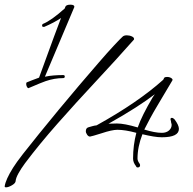

<svg xmlns="http://www.w3.org/2000/svg" viewBox="-20 -691 824 821"><path d="M102 -314Q98 -314 95 -320Q92 -326 92 -332Q92 -338 95 -339Q104 -343 117.5 -348Q131 -353 147 -359Q163 -402 186 -466Q209 -530 241 -614Q226 -604 208 -594.5Q190 -585 169 -576H165Q160 -576 160 -583Q160 -587 164 -589Q199 -603 257 -655L259 -661Q262 -671 281 -671Q298 -671 298 -662Q298 -661 297.5 -660Q297 -659 297 -659L172 -363Q191 -367 210.5 -368.5Q230 -370 250 -370Q257 -370 257 -364Q257 -357 250 -357Q213 -357 175 -344Q167 -341 149 -334Q131 -327 104 -315Q103 -315 103 -314.5Q103 -314 102 -314ZM6 110Q0 110 0 106Q4 77 36 26Q49 5 78.5 -33Q108 -71 147.5 -119.5Q187 -168 231 -221.5Q275 -275 319 -326.5Q363 -378 401 -422Q439 -466 466.5 -495.5Q494 -525 504 -534Q510 -540 522 -540Q534 -540 544.5 -535Q555 -530 553 -522Q476 -435 390.5 -343.5Q305 -252 226 -162.5Q147 -73 87 7Q70 30 59 50Q48 70 47 82Q47 92 31.5 101Q16 110 6 110ZM569 25Q563 25 562 20Q549 4 549 -13Q549 -70 563 -123Q515 -136 482 -136Q459 -136 414 -121Q395 -115 381 -111Q367 -107 365 -107Q358 -107 352.5 -115Q347 -123 347 -130Q347 -144 359 -147Q367 -149 375 -151.5Q383 -154 393 -155Q570 -253 678 -350L682 -358Q685 -362 694 -362Q705 -362 712.5 -357Q720 -352 717 -347L654 -241Q636 -211 622 -185Q608 -159 597 -137Q620 -130 638.5 -126.5Q657 -123 672 -123Q691 -123 702.5 -133Q714 -143 714 -157Q714 -159 713.5 -161Q713 -163 712 -166Q712 -168 711.5 -169.5Q711 -171 711 -173Q709 -179 709 -181Q709 -187 715 -187Q720 -187 726 -181Q745 -156 745 -140Q745 -104 672 -104Q656 -104 635 -107.5Q614 -111 589 -117Q568 -63 568 -13Q568 -3 577 9Q577 10 578 11Q578 12 578.5 12.5Q579 13 579 15Q579 25 569 25ZM569 -146Q578 -172 594 -204Q610 -236 633 -275L642 -288Q608 -262 559 -230.5Q510 -199 444 -162Q463 -163 480 -163Q512 -163 569 -146Z"/></svg>

Font: Ephesis
Style: Regular
Weight: 400
Designer: Robert E. Leuschke
Foundry: Robert E. Leuschke
Version: Version 1.010; ttfautohint (v1.8.3)